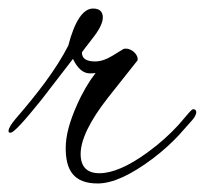

<svg xmlns="http://www.w3.org/2000/svg" viewBox="-25 -425 480 450"><path d="M426 -144C433 -152 435 -159 435 -162C435 -167 432 -169 428 -169C425 -169 421 -164 418 -161L394 -133C373 -110 350 -89 321 -68C276 -35 238 -19 208 -19C179 -19 164 -34 164 -64C164 -97 185 -141 228 -196L297 -283C301 -294 286 -311 270 -311C268 -311 266 -311 264 -310L238 -294C223 -285 210 -281 198 -281C177 -281 167 -288 167 -302C167 -303 175 -313 191 -334C208 -355 216 -372 216 -384C216 -398 208 -405 193 -405C170 -405 150 -376 135 -318C107 -263 63 -206 12 -147C7 -141 3 -136 0 -131C-3 -126 -5 -122 -5 -118C-5 -115 -4 -114 0 -114C7 -114 31 -140 72 -191L146 -287C157 -264 170 -253 186 -253C190 -253 194 -253 199 -254C183 -233 168 -208 155 -178C138 -140 129 -107 129 -78C129 -27 147 5 204 5C239 5 282 -15 334 -54C360 -74 378 -91 394 -108Z"/></svg>

Font: AlexBrush
Style: Regular
Weight: 400
Designer: Robert E. Leuschke
Foundry: Robert E. Leuschke
Version: Version 1.001